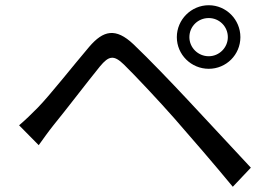

<svg xmlns="http://www.w3.org/2000/svg" viewBox="-20 -742 1040 734"><path d="M704 -600C704 -641 737 -673 778 -673C818 -673 851 -641 851 -600C851 -560 818 -527 778 -527C737 -527 704 -560 704 -600ZM656 -600C656 -533 711 -479 778 -479C845 -479 899 -533 899 -600C899 -667 845 -722 778 -722C711 -722 656 -667 656 -600ZM53 -263 128 -187C143 -208 165 -239 185 -264C231 -320 314 -429 362 -488C396 -529 415 -533 454 -495C496 -454 589 -355 647 -289C711 -216 799 -114 870 -28L939 -101C862 -183 762 -292 695 -363C636 -426 551 -515 490 -573C422 -637 375 -626 321 -563C258 -489 171 -378 124 -330C97 -303 79 -285 53 -263Z"/></svg>

Font: Noto Sans KR
Style: Regular
Weight: 400
Designer: Ryoko NISHIZUKA 西塚涼子 (kana, bopomofo & ideographs); Paul D. Hunt (Latin, Greek & Cyrillic); Sandoll Communications 산돌커뮤니
Foundry: Adobe
Version: Version 2.004;hotconv 1.0.118;makeotfexe 2.5.65603